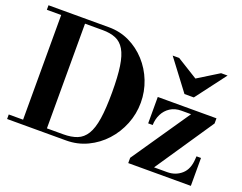

<svg xmlns="http://www.w3.org/2000/svg" viewBox="-116 -975 1506 1196"><g transform="rotate(20 637.0 -377.0)"><path d="M20 0V-30H381Q435 -30 472.5 -44.9Q510 -59.7 533.5 -97.9Q557 -136 567.5 -204.4Q578 -272.9 578 -379Q578 -483.4 568 -550.7Q558 -618 535.5 -656Q513 -694 477 -709Q441 -724 390 -724H20V-754H421Q494 -754 556.8 -723.9Q619.6 -693.7 667.3 -641.4Q715 -589 741.5 -521.3Q768 -453.6 768 -380Q768 -305.3 740.5 -236.6Q713 -168 664.5 -115Q616 -62 551 -31Q486 0 411 0ZM115 -15V-754H273V-15ZM826 -15 823 -35 1101 -441H1230L1244 -415.9L973 -15ZM823 0V-35L831 -30H1070Q1126 -30 1165 -64.8Q1204 -99.5 1207 -169L1208.2 -185H1238V0ZM855 -275V-450H1244V-416L1236 -420H1023Q980 -420 949.5 -400.2Q919 -380.4 902.5 -347.5Q886 -314.6 885 -275ZM1005 -524 854 -724H897L1036 -638L1175 -724H1218L1067 -524Z"/></g></svg>

Font: Libre Bodoni
Style: Regular
Weight: 400
Designer: Pablo Impallari, Rodrigo Fuenzalida
Foundry: Impallari Type
Version: Version 2.005;gftools[0.9.23]